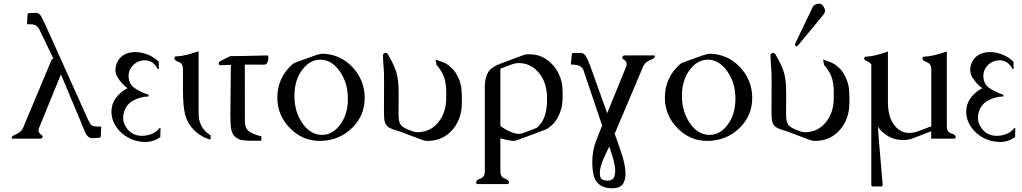

<svg xmlns="http://www.w3.org/2000/svg" viewBox="-20 -762 5614 1055"><path d="M512.2 -66.9 536.1 -66.4 533.7 -13.7Q533.7 -5.9 524.9 -4.9L488.3 -2.9H486.3Q460.9 -2.9 445.8 -40Q430.2 -78.1 421.4 -99.1L314.9 -353.5L194.3 -58.6Q191.4 -51.8 191.4 -45.9Q191.4 -42 192.9 -38.1Q196.8 -26.9 207 -21.5Q214.4 -17.1 214.4 -12.2Q214.4 -10.3 213.9 -8.8Q210 0 201.7 0H49.8Q43.9 0 43.9 -3.9Q43.9 -5.9 45.4 -8.8Q47.9 -15.1 60.3 -20.3Q72.8 -25.4 84.5 -33.2Q100.1 -43.5 107.4 -61L257.8 -419.9Q263.2 -434.6 264.6 -436.5Q266.6 -439 273.9 -439L195.8 -601.1Q182.6 -627.4 151.9 -628.4L128.4 -628.9L131.3 -681.6V-683.1Q131.3 -688.5 140.1 -689.9L176.8 -691.4H177.7Q195.8 -691.4 206.5 -671.9Q217.3 -651.4 231.4 -621.1L460 -112.8Q469.2 -92.8 477.5 -79.8Q485.8 -66.9 512.2 -66.9Z M862.3 -58.1 860.8 -9.3Q824.7 18.1 777.3 18.1H774.4Q725.1 17.1 683.6 -6.3Q646 -26.9 620.8 -61.8Q595.7 -96.7 592.8 -137.7Q592.3 -143.1 592.3 -148.4Q592.3 -188.5 614.7 -220.7Q640.1 -256.8 680.7 -277.3Q648.4 -300.8 626.5 -336.4Q614.3 -356.4 614.3 -378.9Q614.3 -396 621.6 -414.6Q646 -474.1 722.7 -476.1Q756.3 -476.1 793 -461.4Q829.6 -446.8 852.5 -421.9V-384.8Q852.5 -381.8 849.6 -381.8Q846.7 -381.8 845.7 -384.8Q820.8 -430.7 775.9 -430.7Q766.6 -430.7 756.8 -428.7Q727.1 -422.9 706.8 -399.2Q686.5 -375.5 686.5 -345.2Q686.5 -298.8 722.9 -275.9Q759.3 -252.9 796.9 -241.2L796.4 -231.9Q753.4 -231 714.4 -210.9Q675.3 -190.9 661.6 -147Q656.7 -130.9 656.7 -115.2Q656.7 -84 677.2 -56.6Q707.5 -15.6 760.7 -15.6Q787.1 -15.6 813.5 -25.9Q839.8 -36.1 856 -58.1Z M1071.3 -150.4Q1071.3 -113.8 1077.1 -94.7Q1092.3 -44.9 1137.2 -18.6V4.9Q1084.5 -7.3 1041 -52.7Q1010.3 -85 997.8 -130.4Q985.4 -175.8 985.4 -270V-382.3Q985.4 -413.1 961.7 -421.6Q938 -430.2 938 -441.9Q938 -452.1 947.8 -452.1Q979 -453.6 1009.8 -461.7Q1040.5 -469.7 1071.3 -480.5Z M1325.2 -407.2 1325.7 -92.8Q1325.7 -49.8 1360.1 -33Q1394.5 -16.1 1416 -13.7V11.2H1350.1Q1331.5 10.7 1311.3 8.1Q1291 5.4 1271.5 -10.7Q1247.6 -30.8 1246.6 -92.3Q1246.1 -118.7 1246.1 -142.1Q1246.1 -147.9 1246.6 -199.7L1248.5 -405.8Q1212.4 -404.8 1194.3 -403.8H1191.9Q1182.6 -403.8 1182.1 -413.1V-414.1Q1182.1 -421.9 1190.9 -426.3Q1199.7 -431.2 1230.5 -446.3Q1236.3 -449.2 1238.8 -450.7Q1244.6 -453.6 1248.5 -453.6L1326.7 -454.6L1447.3 -457.5H1447.8Q1454.6 -457.5 1454.6 -445.3Q1454.6 -439 1452.6 -428.7Q1448.7 -406.7 1431.2 -406.7Z M1983.9 -224.1Q1983.9 -126.5 1914.3 -58.6Q1844.7 9.3 1743.7 12.2H1735.8Q1642.1 12.2 1573 -58.1Q1503.9 -128.4 1503.9 -225.6V-227.1Q1504.4 -334 1584.5 -406.7Q1593.8 -415.5 1612.1 -421.9Q1630.4 -428.2 1659.2 -438.7Q1688 -449.2 1713.1 -458Q1738.3 -466.8 1753.9 -466.8H1755.4Q1850.6 -462.9 1916.5 -393.3Q1982.4 -323.7 1983.9 -227.1ZM1739.3 -434.1Q1682.1 -434.1 1639.9 -377.2Q1597.7 -320.3 1597.7 -234.9Q1597.7 -149.4 1640.4 -86.7Q1683.1 -23.9 1744.1 -21H1751Q1807.6 -21 1849.6 -77.6Q1891.6 -134.3 1891.6 -219.7Q1891.6 -305.2 1848.6 -367.9Q1805.7 -430.7 1745.1 -434.1Z M2169.9 -42Q2128.4 -53.2 2113.8 -64Q2099.1 -74.2 2094.2 -92.8Q2089.8 -109.4 2089.8 -144L2090.3 -313Q2090.3 -346.7 2089.8 -363.8Q2088.4 -393.1 2086.4 -413.1Q2084.5 -433.1 2084.5 -460.9Q2084.5 -466.3 2093.8 -470.7Q2095.7 -471.7 2098.1 -471.7Q2103 -471.7 2109.9 -466.3Q2148.4 -402.3 2160.6 -355Q2168.5 -320.3 2169.9 -280.8Q2170.4 -265.1 2170.4 -248V-206.5Q2169.9 -179.7 2169.9 -146V-133.3Q2169.9 -112.8 2172.4 -101.1Q2175.8 -79.6 2190.9 -67.4Q2204.6 -55.7 2241.7 -42.5Q2254.9 -37.1 2266.6 -36.1Q2272.5 -35.6 2278.3 -35.6Q2296.4 -35.6 2314.9 -41Q2361.8 -53.7 2394.5 -98.1Q2428.2 -144.5 2431.6 -209Q2432.1 -218.8 2432.1 -253.4Q2432.1 -287.6 2424.8 -322.3Q2416.5 -359.4 2385.3 -397.9Q2383.3 -400.4 2379.4 -403.3L2373 -435.1L2418.5 -418.5Q2430.2 -413.6 2441.9 -405.3Q2471.2 -382.3 2483.9 -361.8Q2508.8 -321.3 2514.6 -281.2Q2518.1 -257.3 2518.1 -206.5Q2518.1 -189 2516.6 -170.4Q2509.3 -95.2 2460.9 -43Q2414.1 6.8 2344.7 11.7Q2337.9 12.2 2325.2 12.2Q2311.5 11.2 2300.3 6.8Z M2729.5 180.2Q2729.5 210.4 2753.2 219Q2776.9 227.5 2776.9 239.7Q2776.9 249.5 2767.1 249.5H2606.4Q2596.2 249.5 2596.2 239.7Q2596.2 227.5 2620.1 219Q2644 210.4 2644 180.2V-285.6Q2644 -329.6 2659.2 -359.6Q2674.3 -389.6 2721.7 -409.2L2729.5 -412.1L2854 -458.5Q2868.7 -463.9 2878.9 -463.9Q2891.1 -463.9 2898.4 -463.4Q2964.8 -460.9 3014.6 -408.2Q3064.5 -354 3070.3 -280.8Q3071.8 -262.2 3071.8 -244.6Q3071.8 -208.5 3068.4 -184.6Q3062.5 -145.5 3037.6 -104Q3024.9 -83 2995.6 -60.5Q2984.9 -52.2 2971.7 -47.9Q2933.6 -33.2 2895.5 -19Q2857.4 -4.9 2819.3 8.8Q2809.6 12.2 2801.3 12.2Q2772.9 10.7 2729.5 -2.4ZM2729.5 -384.8V-70.8Q2749.5 -53.7 2778.8 -40.5Q2810.1 -26.4 2831.1 -26.4Q2841.3 -26.4 2852.1 -30.3Q2868.7 -36.1 2885.5 -42.5Q2902.3 -48.8 2919.9 -55.7Q2930.7 -59.1 2939 -67.9Q2968.3 -98.6 2978.5 -143.6Q2985.8 -178.2 2985.8 -212.4Q2985.8 -232.4 2985.4 -242.2Q2979.5 -310.5 2948.2 -353Q2916 -396.5 2868.7 -410.6Q2850.6 -415.5 2831.5 -415.5Q2825.7 -415.5 2819.8 -415Q2810.1 -413.6 2794.9 -409.2Q2785.2 -405.3 2764.9 -397.9Q2744.6 -390.6 2729.5 -384.8Z M3343.8 272.5Q3249.5 272.5 3237.8 179.7Q3234.4 153.3 3234.4 128.4Q3234.4 65.9 3255.4 11.7Q3272 -31.2 3288.6 -72.3L3186.5 -375Q3176.8 -402.3 3141.6 -405.8L3116.7 -407.7L3122.1 -462.9Q3122.1 -471.2 3132.3 -471.2H3170.9Q3189.9 -471.2 3201.7 -449.2Q3211.9 -429.2 3225.1 -394.5L3316.4 -140.1L3420.9 -396.5Q3423.3 -402.3 3423.3 -409.7Q3423.3 -414.1 3421.9 -418.5Q3417 -430.2 3406.7 -435.1Q3398.9 -439.5 3398.9 -444.8Q3398.9 -445.8 3399.9 -448.7Q3403.3 -457.5 3413.1 -457.5H3572.8Q3579.1 -457.5 3579.1 -453.1Q3579.1 -451.7 3578.1 -448.7Q3575.2 -442.4 3562 -436Q3548.3 -430.7 3536.6 -422.9Q3520 -412.6 3512.7 -393.6L3357.4 -26.9Q3375.5 21.5 3393.3 74.5Q3411.1 127.4 3416 171.4Q3417 181.6 3417 191.4Q3417 222.2 3405.8 243.7Q3390.6 272.5 3343.8 272.5ZM3315.9 230.5H3317.4Q3349.6 230.5 3356.4 205.1Q3360.4 190.9 3360.4 175.3Q3360.4 161.1 3357.4 146Q3351.6 112.8 3340.6 81.8Q3329.6 50.8 3328.1 42Q3322.3 55.7 3306.9 86.7Q3291.5 117.7 3282.2 148.9Q3275.9 170.4 3275.9 188.5Q3275.9 197.3 3277.3 205.1Q3281.7 229.5 3315.9 230.5Z M4113.3 -224.1Q4113.3 -126.5 4043.7 -58.6Q3974.1 9.3 3873 12.2H3865.2Q3771.5 12.2 3702.4 -58.1Q3633.3 -128.4 3633.3 -225.6V-227.1Q3633.8 -334 3713.9 -406.7Q3723.1 -415.5 3741.5 -421.9Q3759.8 -428.2 3788.6 -438.7Q3817.4 -449.2 3842.5 -458Q3867.7 -466.8 3883.3 -466.8H3884.8Q3980 -462.9 4045.9 -393.3Q4111.8 -323.7 4113.3 -227.1ZM3868.7 -434.1Q3811.5 -434.1 3769.3 -377.2Q3727.1 -320.3 3727.1 -234.9Q3727.1 -149.4 3769.8 -86.7Q3812.5 -23.9 3873.5 -21H3880.4Q3937 -21 3979 -77.6Q4021 -134.3 4021 -219.7Q4021 -305.2 3978 -367.9Q3935.1 -430.7 3874.5 -434.1Z M4363.8 -510.7Q4362.3 -509.3 4361.3 -508.8Q4353.5 -504.9 4349.6 -511.7Q4347.7 -515.1 4348.1 -519.5L4444.3 -720.2Q4448.7 -731 4458 -735.8Q4469.7 -742.2 4479 -742.2Q4496.1 -742.2 4507.3 -722.7Q4513.2 -712.4 4513.2 -703.1Q4513.2 -691.9 4504.9 -682.1ZM4299.3 -42Q4257.8 -53.2 4243.2 -64Q4228.5 -74.2 4223.6 -92.8Q4219.2 -109.4 4219.2 -144L4219.7 -313Q4219.7 -346.7 4219.2 -363.8Q4217.8 -393.1 4215.8 -413.1Q4213.9 -433.1 4213.9 -460.9Q4213.9 -466.3 4223.1 -470.7Q4225.1 -471.7 4227.5 -471.7Q4232.4 -471.7 4239.3 -466.3Q4277.8 -402.3 4290 -355Q4297.9 -320.3 4299.3 -280.8Q4299.8 -265.1 4299.8 -248V-206.5Q4299.3 -179.7 4299.3 -146V-133.3Q4299.3 -112.8 4301.8 -101.1Q4305.2 -79.6 4320.3 -67.4Q4334 -55.7 4371.1 -42.5Q4384.3 -37.1 4396 -36.1Q4401.9 -35.6 4407.7 -35.6Q4425.8 -35.6 4444.3 -41Q4491.2 -53.7 4523.9 -98.1Q4557.6 -144.5 4561 -209Q4561.5 -218.8 4561.5 -253.4Q4561.5 -287.6 4554.2 -322.3Q4545.9 -359.4 4514.6 -397.9Q4512.7 -400.4 4508.8 -403.3L4502.4 -435.1L4547.9 -418.5Q4559.6 -413.6 4571.3 -405.3Q4600.6 -382.3 4613.3 -361.8Q4638.2 -321.3 4644 -281.2Q4647.5 -257.3 4647.5 -206.5Q4647.5 -189 4646 -170.4Q4638.7 -95.2 4590.3 -43Q4543.5 6.8 4474.1 11.7Q4467.3 12.2 4454.6 12.2Q4440.9 11.2 4429.7 6.8Z M5097.2 -381.3Q5097.2 -411.6 5073 -420.2Q5048.8 -428.7 5048.8 -440.9Q5048.8 -450.7 5058.6 -450.7Q5083 -451.7 5113.3 -458.5Q5144.5 -465.8 5182.6 -479V-67.4Q5182.6 -36.6 5207 -29.1Q5231.4 -21.5 5231.4 -9.8Q5231.4 0 5221.7 0H5096.7V-41L4998.5 -2.9Q4970.7 7.8 4941.4 7.8Q4934.1 7.8 4926.8 6.8Q4891.1 3.4 4864.7 -11.2Q4821.8 -35.2 4805.2 -65.9Q4805.2 -38.6 4807.6 -10.3L4830.1 252.4V253.4Q4830.1 262.7 4820.3 262.7H4776.9Q4767.6 262.7 4767.6 252.4V-409.2Q4756.3 -420.9 4742.4 -426.5Q4728.5 -432.1 4728.5 -440.9Q4728.5 -450.7 4738.3 -450.7Q4764.6 -451.7 4793.9 -459Q4810.5 -462.9 4826.2 -468Q4841.8 -473.1 4858.9 -479V-201.2Q4858.9 -117.2 4897 -70.8Q4928.7 -31.7 4976.1 -31.7Q5000.5 -31.7 5027.8 -42L5097.2 -67.9Z M5559.1 -58.1 5557.6 -9.3Q5521.5 18.1 5474.1 18.1H5471.2Q5421.9 17.1 5380.4 -6.3Q5342.8 -26.9 5317.6 -61.8Q5292.5 -96.7 5289.6 -137.7Q5289.1 -143.1 5289.1 -148.4Q5289.1 -188.5 5311.5 -220.7Q5336.9 -256.8 5377.4 -277.3Q5345.2 -300.8 5323.2 -336.4Q5311 -356.4 5311 -378.9Q5311 -396 5318.4 -414.6Q5342.8 -474.1 5419.4 -476.1Q5453.1 -476.1 5489.7 -461.4Q5526.4 -446.8 5549.3 -421.9V-384.8Q5549.3 -381.8 5546.4 -381.8Q5543.5 -381.8 5542.5 -384.8Q5517.6 -430.7 5472.7 -430.7Q5463.4 -430.7 5453.6 -428.7Q5423.8 -422.9 5403.6 -399.2Q5383.3 -375.5 5383.3 -345.2Q5383.3 -298.8 5419.7 -275.9Q5456.1 -252.9 5493.7 -241.2L5493.2 -231.9Q5450.2 -231 5411.1 -210.9Q5372.1 -190.9 5358.4 -147Q5353.5 -130.9 5353.5 -115.2Q5353.5 -84 5374 -56.6Q5404.3 -15.6 5457.5 -15.6Q5483.9 -15.6 5510.3 -25.9Q5536.6 -36.1 5552.7 -58.1Z"/></svg>

Font: Caudex
Style: Regular
Weight: 400
Version: Version 1.04